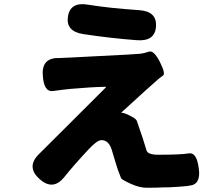

<svg xmlns="http://www.w3.org/2000/svg" viewBox="-20 -831 1040 907"><path d="M284 5Q231 72 167 15Q103 -42 163 -102L479 -417Q483 -421 478 -421Q413 -420 312 -411Q271 -407 231 -401Q186 -395 182 -478Q177 -561 264 -557Q269 -557 309 -559L581 -573Q622 -575 641.5 -577Q661 -579 683.5 -587Q706 -595 735 -539Q763 -483 750.5 -474.5Q738 -466 731 -460Q700 -433 669 -405L555 -301Q551 -298 556 -298Q567 -298 589 -287Q622 -271 626 -261Q640 -221 653 -182Q666 -142 672 -121Q678 -100 727 -100Q835 -100 872 -106.5Q909 -113 919 -36Q930 41 875 46L863 48Q820 52 776 54H759Q716 56 673 56Q638 56 596 36.5Q554 17 552 11Q535 -30 523 -73L508 -123Q494 -169 459 -169Q439 -169 399 -126Q328 -50 284 5ZM717 -706Q712 -635 628 -641Q505 -650 373 -670Q290 -683 301 -753Q312 -823 395 -809Q500 -792 638 -783Q722 -777 717 -706Z"/></svg>

Font: Resource Han Rounded TW Heavy
Style: Regular
Weight: 900
Designer: Cyano Hao (round all glyphs); Ryoko NISHIZUKA 西塚涼子 (kana, bopomofo & ideographs); Paul D. Hunt (Latin, Greek & Cyrillic)
Foundry: Cyano Hao
Version: 0.990